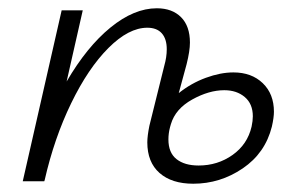

<svg xmlns="http://www.w3.org/2000/svg" viewBox="-20 -438 719 464"><path d="M642 -168Q642 -154 637 -132Q621 -68 566.5 -31Q512 6 447 6Q395 6 365.5 -20Q336 -46 336 -94Q336 -109 341 -134L377 -279Q383 -300 383 -319Q383 -344 371 -357.5Q359 -371 336 -371Q291 -371 242 -322Q193 -273 152 -188.5Q111 -104 88 -3L87 0H35L129 -413H180L141 -241Q190 -325 247 -371.5Q304 -418 359 -418Q396 -418 417.5 -396.5Q439 -375 439 -335Q439 -315 431 -283L412 -213Q442 -237 477.5 -250Q513 -263 544 -263Q588 -263 615 -237Q642 -211 642 -168ZM591 -157Q591 -187 571.5 -203.5Q552 -220 522 -220Q485 -220 444.5 -197.5Q404 -175 393 -138L391 -131Q387 -116 387 -101Q387 -69 406.5 -53.5Q426 -38 460 -38Q506 -38 542 -63.5Q578 -89 588 -132Q591 -146 591 -157Z"/></svg>

Font: Ysabeau Infant Semilight
Style: Italic
Weight: 300
Italic angle: -12°
Designer: Christian Thalmann (Catharsis Fonts)
Version: Version 0.003